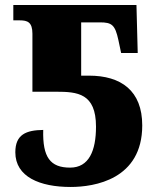

<svg xmlns="http://www.w3.org/2000/svg" viewBox="-20 -734 628 764"><path d="M261 10C356 10 546 -20 546 -235C546 -373 462 -433 334 -433H303V-645H378C425 -645 438 -635 451 -575L462 -523H528L523 -714H33V-653H59C89 -653 109 -646 109 -600V-369H203C288 -369 362 -363 362 -230C362 -134 334 -67 259 -67C180 -67 149 -108 152 -217C84 -216 41 -199 41 -128C41 -30 139 10 261 10Z"/></svg>

Font: UArctic Serif Black
Style: Regular
Weight: 900
Designer: Customization by Puisto advertising & original work Monotype Design Team
Foundry: Monotype Imaging Inc.
Version: Version 2.004